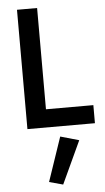

<svg xmlns="http://www.w3.org/2000/svg" viewBox="-66 -741 613 1122"><g transform="rotate(-5 240.5 -179.5)"><path d="M78 -700V0H474V-106H196V-700ZM265 60 177 319 258 341 374 91Z"/></g></svg>

Font: Jost Medium
Style: Regular
Weight: 500
Version: Version 3.710